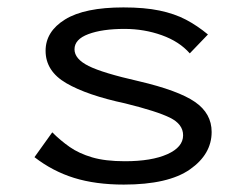

<svg xmlns="http://www.w3.org/2000/svg" viewBox="-20 -488 665 518"><path d="M314 10Q238 10 180 -8Q122 -26 73 -64L121 -131Q143 -109 168 -91.5Q193 -74 228.5 -63.5Q264 -53 317 -53Q389 -53 431.5 -72Q474 -91 474 -123Q474 -153 438.5 -170.5Q403 -188 318 -209Q215 -231 159 -263.5Q103 -296 103 -351Q103 -403 155.5 -435.5Q208 -468 313 -468Q370 -468 410.5 -459.5Q451 -451 481.5 -435Q512 -419 541 -395L492 -344Q464 -376 416.5 -393Q369 -410 316 -410Q256 -410 218.5 -396Q181 -382 181 -355Q181 -329 219 -310Q257 -291 354 -269Q461 -244 506 -213Q551 -182 551 -132Q551 -72 492.5 -31Q434 10 314 10Z"/></svg>

Font: Inconsolata Expanded
Style: Regular
Weight: 400
Width: 7
Monospace: yes
Designer: Raph Levien, Cyreal, Brenton Simpson
Foundry: Raph Levien, Cyreal, Google
Version: Version 3.100; ttfautohint (v1.8.4.7-5d5b)